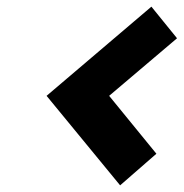

<svg xmlns="http://www.w3.org/2000/svg" viewBox="-20 -657 552 577"><path d="M341 -100 120 -369 435 -637 512 -542 308 -369 450 -195Z"/></svg>

Font: Tomorrow
Style: Bold Italic
Weight: 700
Italic angle: -10°
Designer: Tony de Marco, Monica Rizzolli
Foundry: Just in Type
Version: Version 2.002